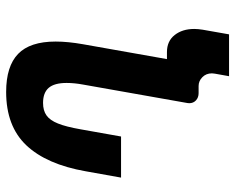

<svg xmlns="http://www.w3.org/2000/svg" viewBox="-92 -674 783 640"><g transform="rotate(90 300.0 -353.5)"><path d="M571.5 -365H434.5L410.5 -230Q402 -181.5 391.2 -154.8Q380.5 -128 364.2 -116.5Q348 -105 322.5 -105Q288.5 -105 272.2 -124Q256 -143 256 -183.5Q256 -209.5 261.5 -239L323 -586.5Q323.5 -588.5 323.5 -592.5Q323.5 -606 314 -614.8Q304.5 -623.5 290 -623.5H266Q249.5 -623.5 236.8 -636Q224 -648.5 224 -668Q224 -670.5 225 -677.5L233.5 -725H94L78.5 -637Q76 -621 76 -609Q76 -569.5 96.2 -543.8Q116.5 -518 153 -518H176.5L127 -238.5Q118 -187.5 118 -147Q118 -61.5 159.2 -21.8Q200.5 18 286 18Q400 18 463.8 -49.2Q527.5 -116.5 550.5 -247.5Z"/></g></svg>

Font: JuliaMono
Style: Bold Italic
Weight: 700
Italic angle: -9°
Monospace: yes
Designer: cormullion
Foundry: corm
Version: Version 0.057; ttfautohint (v1.8.4)